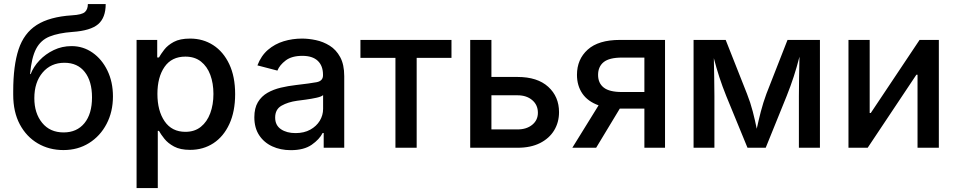

<svg xmlns="http://www.w3.org/2000/svg" viewBox="-20 -748 4845 972"><path d="M301.3 11.7Q229 11.7 171.4 -22Q113.8 -55.7 80.3 -118.4Q46.9 -181.2 46.9 -268.6V-286.1Q46.9 -415.5 74 -497.8Q101.1 -580.1 166 -621.6Q231 -663.1 344.2 -670.4Q394.5 -673.3 409.7 -687Q424.8 -700.7 424.8 -727.5H515.1Q515.1 -658.7 477.1 -625.7Q439 -592.8 347.2 -586.4Q275.9 -581.1 231 -563Q186 -544.9 162.8 -500.7Q139.6 -456.5 132.3 -373H135.3Q149.4 -410.2 179.9 -442.4Q210.4 -474.6 252.2 -494.6Q293.9 -514.6 342.3 -514.6Q400.9 -514.6 448.5 -481.4Q496.1 -448.2 523.9 -390.6Q551.8 -333 551.8 -259.8Q551.8 -182.1 519.5 -120.6Q487.3 -59.1 430.7 -23.7Q374 11.7 301.3 11.7ZM302.2 -77.6Q369.1 -77.6 407.5 -124.5Q445.8 -171.4 445.8 -254.9Q445.8 -336.9 409.2 -383.5Q372.6 -430.2 306.2 -430.2Q237.8 -430.2 195.8 -380.9Q153.8 -331.5 153.8 -251Q153.8 -174.8 193.4 -126.2Q232.9 -77.6 302.2 -77.6Z M671.4 204.1V-545.9H775.9V-457H784.7Q793.9 -473.6 811.3 -496.3Q828.6 -519 859.9 -535.9Q891.1 -552.7 942.4 -552.7Q1007.8 -552.7 1059.3 -519.5Q1110.8 -486.3 1140.6 -423.3Q1170.4 -360.4 1170.4 -271.5Q1170.4 -183.6 1141.1 -120.1Q1111.8 -56.6 1060.3 -22.9Q1008.8 10.7 942.4 10.7Q892.6 10.7 861.3 -6.1Q830.1 -22.9 812.3 -45.4Q794.4 -67.9 784.7 -85.4H778.8V204.1ZM918.5 -80.6Q965.3 -80.6 996.8 -106Q1028.3 -131.3 1044.4 -174.8Q1060.5 -218.3 1060.5 -272.5Q1060.5 -326.2 1044.7 -368.9Q1028.8 -411.6 997.3 -436.5Q965.8 -461.4 918.5 -461.4Q849.1 -461.4 813 -409.4Q776.9 -357.4 776.9 -272.5Q776.9 -187 813.5 -133.8Q850.1 -80.6 918.5 -80.6Z M1452.1 12.2Q1399.9 12.2 1358.2 -7.1Q1316.4 -26.4 1292 -63.5Q1267.6 -100.6 1267.6 -154.3Q1267.6 -200.7 1285.6 -230.7Q1303.7 -260.7 1334 -278.1Q1364.3 -295.4 1401.6 -304.2Q1439 -313 1477.5 -317.4Q1549.8 -325.7 1582.5 -331.8Q1615.2 -337.9 1615.2 -366.7V-369.6Q1615.2 -415 1588.6 -440.2Q1562 -465.3 1510.7 -465.3Q1457 -465.3 1426.3 -441.9Q1395.5 -418.5 1384.3 -390.6L1283.2 -417Q1301.8 -465.8 1336.4 -495.6Q1371.1 -525.4 1415.8 -539.1Q1460.4 -552.7 1509.3 -552.7Q1542 -552.7 1579.1 -544.9Q1616.2 -537.1 1648.9 -516.8Q1681.6 -496.6 1702.1 -459Q1722.7 -421.4 1722.7 -362.3V0H1618.7V-74.7H1613.3Q1597.2 -42.5 1557.9 -15.1Q1518.6 12.2 1452.1 12.2ZM1476.1 -74.2Q1519.5 -74.2 1550.8 -91.6Q1582 -108.9 1598.9 -136.7Q1615.7 -164.6 1615.7 -196.8V-266.6Q1607.9 -258.8 1582.3 -253.2Q1556.6 -247.6 1528.3 -243.7Q1500 -239.7 1483.4 -237.8Q1438 -231.4 1405.5 -213.1Q1373 -194.8 1373 -152.8Q1373 -113.8 1402.1 -94Q1431.2 -74.2 1476.1 -74.2Z M1981.9 0V-455.1H1804.7V-545.9H2265.6V-455.1H2089.4V0Z M2467.8 -358.4H2600.1Q2700.7 -358.4 2755.4 -308.6Q2810.1 -258.8 2810.1 -180.2Q2810.1 -128.9 2785.4 -88.1Q2760.7 -47.4 2713.9 -23.7Q2667 0 2600.1 0H2360.4V-545.9H2467.8ZM2467.8 -265.6V-92.8H2600.1Q2645.5 -92.8 2674.3 -116.2Q2703.1 -139.6 2703.1 -177.2Q2703.1 -216.8 2674.3 -241.2Q2645.5 -265.6 2600.1 -265.6Z M3346.7 0H3242.2V-198.2H3119.1Q3118.7 -198.2 3117.7 -198.2L2998 0H2877.4L3010.3 -214.8Q2955.6 -234.4 2928.2 -274.4Q2900.9 -314.5 2900.9 -369.1Q2900.9 -447.8 2955.3 -496.8Q3009.8 -545.9 3118.2 -545.9H3346.7ZM3242.2 -282.2V-456.5H3128.9Q3064.5 -456.5 3036.1 -433.6Q3007.8 -410.6 3007.8 -368.7Q3007.8 -327.1 3036.4 -304.7Q3064.9 -282.2 3128.4 -282.2Z M3491.2 0V-545.9H3653.8L3761.7 -272.9Q3779.3 -228.5 3791 -183.1Q3802.7 -137.7 3811 -96.2Q3819.8 -136.7 3831.5 -182.4Q3843.3 -228 3859.9 -272.9L3966.8 -545.9H4130.9V0H4024.4V-261.7Q4024.4 -305.7 4025.4 -357.4Q4026.4 -409.2 4027.3 -460.9Q4013.7 -407.7 3998.3 -360.4Q3982.9 -313 3962.4 -261.7L3856.4 0H3764.2L3656.7 -261.7Q3636.7 -311.5 3621.8 -357.2Q3606.9 -402.8 3593.8 -453.6Q3594.7 -406.2 3595.7 -355.2Q3596.7 -304.2 3596.7 -261.7V0Z M4732.9 0H4625V-369.6H4619.1L4372.6 0H4275.4V-545.9H4382.8V-175.8H4388.2L4635.3 -545.9H4732.9Z"/></svg>

Font: Inter Medium
Style: Regular
Weight: 500
Designer: Rasmus Andersson
Foundry: rsms
Version: Version 4.001;git-9221beed3